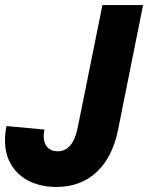

<svg xmlns="http://www.w3.org/2000/svg" viewBox="-21 -740 592 768"><path d="M-1 -179.2Q-1 -206.1 4.9 -235.8L156.7 -221.7Q153.8 -208 153.8 -195.3Q153.8 -167 168.7 -150.9Q183.6 -134.8 209.5 -134.8Q272 -134.8 290.5 -232.9L388.7 -719.7H551.3L451.2 -220.7Q429.2 -111.3 365.5 -51.8Q301.8 7.8 204.1 7.8Q145.5 7.8 99.1 -13.9Q52.7 -35.6 25.9 -77.9Q-1 -120.1 -1 -179.2Z"/></svg>

Font: Reddit Sans Vanilla ExtraBold
Style: Italic
Weight: 800
Italic angle: -11.25°
Designer: Stephen Hutchings
Version: Version 1.013